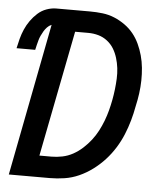

<svg xmlns="http://www.w3.org/2000/svg" viewBox="-53 -714 653 759"><g transform="rotate(5 273.5 -335.0)"><path d="M173 0H10L127 -604Q117 -600 109.5 -592Q102 -584 97 -575.5Q92 -567 87.5 -557.5Q83 -548 80.5 -538.5Q78 -529 75.5 -519.5Q73 -510 71 -500H-3Q1 -519 6 -538Q11 -557 19 -575.5Q27 -594 39 -611Q51 -628 66.5 -642Q82 -656 101.5 -663Q121 -670 140 -670H273Q299 -670 324 -667Q349 -664 371.5 -654.5Q394 -645 413.5 -631Q433 -617 447.5 -599Q462 -581 472 -559.5Q482 -538 488.5 -514.5Q495 -491 497.5 -466Q500 -441 499.5 -415.5Q499 -390 495.5 -364Q492 -338 486 -312Q481 -284 473 -255.5Q465 -227 453.5 -199Q442 -171 425.5 -144.5Q409 -118 388 -95Q367 -72 341.5 -53Q316 -34 288 -21.5Q260 -9 230.5 -4.5Q201 0 173 0ZM124 -85H172Q193 -85 215 -89.5Q237 -94 257 -105Q277 -116 294.5 -132Q312 -148 326 -166Q340 -184 350.5 -204Q361 -224 369 -245Q377 -266 382.5 -287Q388 -308 392 -329Q396 -350 398.5 -371.5Q401 -393 402 -414.5Q403 -436 400.5 -456.5Q398 -477 392 -496.5Q386 -516 376 -532.5Q366 -549 350 -561.5Q334 -574 314.5 -579.5Q295 -585 274 -585H222Z"/></g></svg>

Font: Lode Dark Term
Style: Bold Italic
Weight: 700
Italic angle: -11°
Monospace: yes
Designer: Belleve Invis
Foundry: Belleve Invis
Version: Version 29.2.0